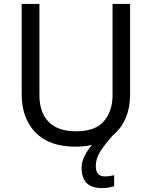

<svg xmlns="http://www.w3.org/2000/svg" viewBox="-20 -734 771 974"><path d="M466 107Q466 136 478 148.5Q490 161 511 161Q528 161 539.5 158.5Q551 156 559 155V211Q545 215 531 217.5Q517 220 497 220Q444 220 419 194Q394 168 394 117Q394 86 410 55.5Q426 25 447 1Q408 10 362 10Q229 10 159.5 -62.5Q90 -135 90 -254V-714H180V-251Q180 -164 226.5 -116Q273 -68 367 -68Q464 -68 507.5 -119.5Q551 -171 551 -252V-714H640V-252Q640 -189 618 -136Q596 -83 552 -47Q508 3 487 37.5Q466 72 466 107Z"/></svg>

Font: Noto Sans Kharoshthi
Style: Regular
Weight: 400
Designer: Monotype Design Team
Foundry: Monotype Imaging Inc.
Version: Version 2.004; ttfautohint (v1.8.4.7-5d5b)